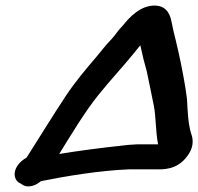

<svg xmlns="http://www.w3.org/2000/svg" viewBox="-20 -637 709 687"><path d="M332.6 -297.8 366.6 -338.8C406.3 -383.8 448.7 -432.9 482.1 -475.1C485.6 -459 489.6 -442.2 493.3 -425.8L504.9 -382.8C509.5 -362.7 525.9 -280.3 530.4 -258.8C538.4 -219.1 536.2 -169.8 545.6 -120.5H470.1C449.2 -119.7 431.9 -118.2 409.6 -115.2C342.9 -108.1 260.3 -97.5 191.8 -86C235 -155.8 284.6 -238.6 332.6 -297.8ZM79.5 30C95.5 30 110.5 24.3 126.9 11.1C218.7 -7.4 337.5 -26.8 440.1 -31H536.7C563 -31 612.7 -28.1 649.4 -77.5C681.7 -119.8 665.9 -151.9 663.4 -161C653.4 -193.9 651.3 -237.7 649.2 -281.1C649.2 -281.4 649.2 -281.9 649.1 -282.2C644.5 -324.8 629.2 -404.1 619.6 -446.2L609.4 -490.6C603.7 -512.9 597.7 -537.7 594.1 -557.6C591.1 -570.9 584.6 -613.9 538.2 -616.9C482.4 -620.6 439.3 -570.2 422.6 -549.2C413 -539.1 402.3 -526.9 391.2 -511.3L379.4 -497.4C359 -476.6 338.7 -449.9 325 -433.7C287.8 -389.9 251.6 -348.1 215.2 -293.3C169.3 -224.1 121.8 -146.3 78.1 -77.7C77.9 -77.4 76.1 -75.1 74.3 -72.4C70.2 -70.4 61.3 -64.5 56.1 -59.7C19.5 -26.1 30.4 12.1 54.9 20C57.9 22.9 68 30 79.5 30Z"/></svg>

Font: Take Off
Style: Hosehead
Weight: 400
Foundry: Cannot Into Space Fonts
Version: Version 0.89